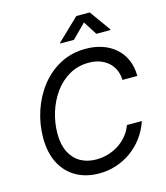

<svg xmlns="http://www.w3.org/2000/svg" viewBox="-135 -1045 1001 1157"><g transform="rotate(-15 365.0 -466.0)"><path d="M340.8 9.8Q258.3 9.8 196.8 -25.4Q135.3 -60.5 101.6 -126.2Q67.9 -191.9 67.9 -283.2Q67.9 -369.1 94.7 -450.4Q121.6 -531.7 171.9 -596.4Q222.2 -661.1 293.5 -699.2Q364.7 -737.3 453.6 -737.3Q509.8 -737.3 556.9 -721.2Q604 -705.1 638.9 -674.3Q673.8 -643.6 693.1 -599.4Q712.4 -555.2 712.9 -498.5H620.1Q618.7 -535.6 605.2 -564Q591.8 -592.3 568.8 -611.8Q545.9 -631.3 515.6 -641.4Q485.4 -651.4 450.2 -651.4Q381.8 -651.4 327.6 -620.1Q273.4 -588.9 235.6 -536.1Q197.8 -483.4 177.7 -418.2Q157.7 -353 157.7 -285.6Q157.7 -217.3 181.6 -170.4Q205.6 -123.5 247.6 -99.9Q289.6 -76.2 344.2 -76.2Q381.3 -76.2 416.7 -86.2Q452.1 -96.2 483.2 -115.7Q514.2 -135.3 538.1 -163.6Q562 -191.9 575.7 -229H668.9Q649.9 -173.3 617.2 -129.4Q584.5 -85.4 540.8 -54.2Q497.1 -22.9 446.3 -6.6Q395.5 9.8 340.8 9.8ZM400.4 -807.6H314L314.9 -812L451.2 -942.4H534.7L628.4 -812L627.4 -807.6H540L485.4 -893.1Z"/></g></svg>

Font: Adwaita Sans
Style: Italic
Weight: 400
Italic angle: -9.39999°
Designer: Rasmus Andersson
Foundry: rsms
Version: Version 4.001;git-9221beed3